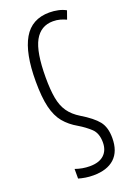

<svg xmlns="http://www.w3.org/2000/svg" viewBox="-147 -595 593 869"><g transform="rotate(-20 150.0 -160.5)"><path d="M146 220.2Q126 220.2 108.2 217.3Q90.3 214.4 75.2 210V163.6Q109.4 175.8 145 175.8Q189.9 175.8 213.4 154.1Q236.8 132.3 236.8 94.2Q236.8 49.8 212.4 27.1Q188 4.4 156.7 -14.2Q118.2 -36.1 93.5 -65.9Q68.8 -95.7 57.1 -143.8Q45.4 -191.9 45.4 -269Q45.4 -404.3 85 -472.7Q124.5 -541 209.5 -541Q231 -541 251.5 -536.6Q272 -532.2 288.6 -522.9L274.4 -482.9Q260.7 -489.3 245.1 -493.7Q229.5 -498 211.4 -498Q152.3 -498 123 -445.1Q93.8 -392.1 93.8 -270Q93.8 -210.4 101.1 -170.2Q108.4 -129.9 127.7 -102.3Q147 -74.7 181.6 -53.7Q236.8 -20.5 260.3 9Q283.7 38.6 283.7 89.8Q283.7 154.3 248 187.3Q212.4 220.2 146 220.2Z"/></g></svg>

Font: Open Sans Condensed Light
Style: Regular
Weight: 300
Width: 3
Designer: Monotype Design Team
Foundry: Monotype Imaging Inc.
Version: Version 3.003; ttfautohint (v1.8.4)